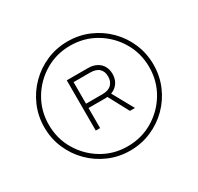

<svg xmlns="http://www.w3.org/2000/svg" viewBox="-127 -886 892 866"><g transform="rotate(-30 319.5 -453.0)"><path d="M319.3 -168.9Q260.7 -168.9 209.2 -191.2Q157.7 -213.4 118.7 -252.4Q79.6 -291.5 57.4 -343Q35.2 -394.5 35.2 -453.1Q35.2 -511.7 57.4 -563.2Q79.6 -614.7 118.7 -653.8Q157.7 -692.9 209.2 -715.1Q260.7 -737.3 319.3 -737.3Q378.4 -737.3 429.9 -715.1Q481.4 -692.9 520.5 -653.8Q559.6 -614.7 581.5 -563.2Q603.5 -511.7 603.5 -453.1Q603.5 -394.5 581.5 -343Q559.6 -291.5 520.5 -252.4Q481.4 -213.4 429.9 -191.2Q378.4 -168.9 319.3 -168.9ZM319.3 -191.4Q392.1 -191.4 451.4 -226.8Q510.7 -262.2 545.9 -321.5Q581.1 -380.9 581.1 -453.1Q581.1 -525.4 545.9 -584.7Q510.7 -644 451.4 -679.4Q392.1 -714.8 319.3 -714.8Q247.6 -714.8 188.2 -679.4Q128.9 -644 93.8 -584.7Q58.6 -525.4 58.6 -453.1Q58.6 -380.9 93.8 -321.5Q128.9 -262.2 188 -226.8Q247.1 -191.4 319.3 -191.4ZM406.7 -325.2 343.3 -443.4H367.7L433.1 -325.2ZM229 -325.2V-586.9H338.4Q365.2 -586.9 384 -576.9Q402.8 -566.9 412.6 -549.3Q422.4 -531.7 422.4 -508.8Q422.4 -486.3 412.6 -468.5Q402.8 -450.7 384 -440.2Q365.2 -429.7 338.4 -429.7H240.7V-452.1H337.4Q368.7 -452.1 384 -467.8Q399.4 -483.4 399.4 -508.8Q399.4 -535.2 384 -549.8Q368.7 -564.5 337.4 -564.5H251.5V-325.2Z"/></g></svg>

Font: Inter 28pt Thin
Style: Regular
Weight: 250
Designer: Rasmus Andersson
Foundry: rsms
Version: Version 4.001;git-66647c0bb